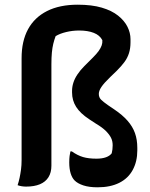

<svg xmlns="http://www.w3.org/2000/svg" viewBox="-20 -787 640 818"><path d="M311 -767Q371 -767 413.5 -754.5Q456 -742 483 -720.5Q510 -699 523 -673Q536 -647 536 -620V-607Q536 -581 529.5 -560.5Q523 -540 510 -522.5Q497 -505 478 -486L451 -460Q423 -433 412 -416.5Q401 -400 401 -387Q401 -372 410.5 -362.5Q420 -353 440 -339L468 -320Q502 -297 523.5 -272.5Q545 -248 555 -220Q565 -192 565 -157V-146Q565 -99 545.5 -63Q526 -27 488 -8Q450 11 396 11Q360 11 335.5 3Q311 -5 298 -18Q287 -29 281 -48.5Q275 -68 275 -95Q275 -111 276.5 -122.5Q278 -134 280 -142H286Q310 -125 333.5 -118Q357 -111 391 -111Q415 -111 431.5 -117Q448 -123 456 -134Q458 -142 459 -150.5Q460 -159 460 -168Q460 -186 453 -200Q446 -214 431 -229Q416 -244 389 -260L360 -279Q322 -304 304.5 -331.5Q287 -359 287 -393V-400Q287 -417 292.5 -434.5Q298 -452 310 -470Q322 -488 339 -505L376 -542Q392 -558 400.5 -570Q409 -582 413 -593Q417 -604 416 -616Q405 -637 379.5 -647Q354 -657 317 -657Q289 -657 262 -650.5Q235 -644 217 -633Q211 -617 207 -600.5Q203 -584 201 -563Q199 -542 199 -513Q199 -459 199 -405Q199 -351 199 -297Q199 -243 199 -189.5Q199 -136 199 -81Q199 -52 186.5 -32Q174 -12 150 -2Q126 8 91 8Q82 8 72.5 6.5Q63 5 55 2Q60 -13 63.5 -29.5Q67 -46 69.5 -64.5Q72 -83 72 -105Q72 -160 72 -214Q72 -268 72 -322.5Q72 -377 72 -431Q72 -485 72 -539Q72 -612 99.5 -662.5Q127 -713 180.5 -740Q234 -767 311 -767Z"/></svg>

Font: Recursive Monospace Casual SemiBold
Style: Regular
Weight: 600
Version: Version 1.047